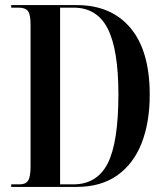

<svg xmlns="http://www.w3.org/2000/svg" viewBox="-20 -734 652 754"><path d="M24 0V-10H57Q81 -10 90.5 -25Q100 -40 100 -80V-637Q100 -678 89.5 -691Q79 -704 53 -704H24V-714H281Q417 -714 492.5 -624Q568 -534 568 -362Q568 -253 536 -171.5Q504 -90 440 -45Q376 0 281 0ZM268 -10Q361 -10 403 -92.5Q445 -175 445 -364Q445 -539 403 -621.5Q361 -704 269 -704H216V-10Z"/></svg>

Font: Noto Serif Display ExtraCondensed SemiBold
Style: Regular
Weight: 600
Width: 2
Designer: Monotype Design Team
Foundry: Monotype Imaging Inc.
Version: Version 2.009